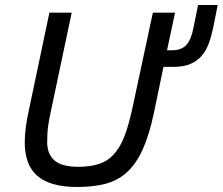

<svg xmlns="http://www.w3.org/2000/svg" viewBox="-20 -726 883 761"><path d="M642.1 -526.9H663.1Q680.7 -526.9 694.1 -531.7Q707.5 -536.6 717.8 -547.1Q728 -557.6 735.1 -575Q742.2 -592.3 747.1 -617.2L765.1 -706.1H842.8L825.2 -617.2Q817.9 -582.5 807.4 -553.7Q796.9 -524.9 779.1 -504.4Q761.2 -483.9 734.4 -472.4Q707.5 -460.9 668 -460.9H627.9L590.8 -282.2Q572.3 -193.4 546.6 -136Q521 -78.6 484.9 -44.9Q448.7 -11.2 399.9 2Q351.1 15.1 286.1 15.1Q230 15.1 190.4 3.4Q150.9 -8.3 126 -30.8Q101.1 -53.2 89.6 -86.4Q78.1 -119.6 78.1 -163.1Q78.1 -217.3 95.2 -293L175.8 -675.8H264.2L183.1 -292Q179.2 -274.9 176.3 -259.5Q173.3 -244.1 171.1 -228.8Q168.9 -213.4 168 -197.3Q167 -181.2 167 -163.1Q167 -114.7 196.3 -89.8Q225.6 -64.9 289.1 -64.9Q336.9 -64.9 371.1 -75.7Q405.3 -86.4 430.2 -113.3Q455.1 -140.1 472.7 -184.8Q490.2 -229.5 504.9 -297.9L585.9 -675.8H673.8Z"/></svg>

Font: Clear Sans
Style: Italic
Weight: 400
Italic angle: -12°
Foundry: Intel Corporation
Version: Version 1.00